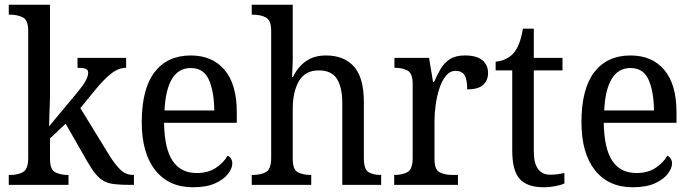

<svg xmlns="http://www.w3.org/2000/svg" viewBox="-20 -780 2920 810"><path d="M17 0V-42H25Q55 -42 77 -54Q99 -66 99 -114V-650Q99 -695 76.5 -706.5Q54 -718 25 -718H17V-760H191V-374Q191 -361 190 -340Q189 -319 188.5 -298Q188 -277 187.5 -262.5Q187 -248 187 -247L302 -385Q332 -421 342 -440.5Q352 -460 352 -473Q352 -486 341 -490Q330 -494 307 -494V-536H512V-494Q480 -494 449 -469.5Q418 -445 382 -401L319 -324L441 -125Q466 -85 488.5 -63.5Q511 -42 542 -42H545V0H532Q491 0 464 -3Q437 -6 418.5 -16Q400 -26 383.5 -46Q367 -66 348 -99L257 -258L191 -196V-109Q191 -64 213.5 -53Q236 -42 265 -42H269V0Z M794 10Q692 10 635 -62Q578 -134 578 -264Q578 -405 632 -475.5Q686 -546 785 -546Q876 -546 927.5 -485Q979 -424 979 -306V-262H672Q674 -152 708.5 -101Q743 -50 810 -50Q858 -50 891 -72Q924 -94 940 -123Q948 -120 954 -111.5Q960 -103 960 -90Q960 -70 942 -46.5Q924 -23 887.5 -6.5Q851 10 794 10ZM884 -314Q883 -395 861 -444Q839 -493 785 -493Q733 -493 705.5 -447Q678 -401 674 -314Z M1042 0V-42H1049Q1080 -42 1102 -54Q1124 -66 1124 -114V-650Q1124 -695 1101.5 -706.5Q1079 -718 1049 -718H1042V-760H1215V-537Q1215 -511 1213.5 -484Q1212 -457 1212 -455H1216Q1235 -496 1269.5 -521Q1304 -546 1355 -546Q1432 -546 1473.5 -499Q1515 -452 1515 -350V-114Q1515 -66 1534.5 -54Q1554 -42 1585 -42H1588V0H1424V-346Q1424 -411 1401.5 -447Q1379 -483 1325 -483Q1268 -483 1241.5 -438.5Q1215 -394 1215 -320V-109Q1215 -64 1237 -53Q1259 -42 1290 -42H1293V0Z M1643 0V-42H1646Q1677 -42 1699 -54Q1721 -66 1721 -114V-426Q1721 -471 1699 -482.5Q1677 -494 1647 -494H1644V-536H1790L1807 -434H1811Q1824 -464 1839 -489.5Q1854 -515 1878 -530.5Q1902 -546 1941 -546Q1991 -546 2015 -526Q2039 -506 2039 -472Q2039 -441 2018.5 -422Q1998 -403 1951 -403Q1951 -444 1940 -462.5Q1929 -481 1902 -481Q1878 -481 1861 -460Q1844 -439 1833.5 -406.5Q1823 -374 1818 -337.5Q1813 -301 1813 -270V-109Q1813 -64 1835 -53Q1857 -42 1887 -42H1912V0Z M2274 10Q2205 10 2173 -24.5Q2141 -59 2141 -145V-483H2071V-520Q2090 -521 2110 -529.5Q2130 -538 2145 -554Q2160 -571 2169.5 -595Q2179 -619 2186 -659H2232V-536H2353V-483H2232V-143Q2232 -91 2250 -67Q2268 -43 2300 -43Q2318 -43 2332.5 -45Q2347 -47 2361 -50V-6Q2349 0 2324 5Q2299 10 2274 10Z M2649 10Q2547 10 2490 -62Q2433 -134 2433 -264Q2433 -405 2487 -475.5Q2541 -546 2640 -546Q2731 -546 2782.5 -485Q2834 -424 2834 -306V-262H2527Q2529 -152 2563.5 -101Q2598 -50 2665 -50Q2713 -50 2746 -72Q2779 -94 2795 -123Q2803 -120 2809 -111.5Q2815 -103 2815 -90Q2815 -70 2797 -46.5Q2779 -23 2742.5 -6.5Q2706 10 2649 10ZM2739 -314Q2738 -395 2716 -444Q2694 -493 2640 -493Q2588 -493 2560.5 -447Q2533 -401 2529 -314Z"/></svg>

Font: Noto Serif Tamil SemiCondensed
Style: Regular
Weight: 400
Width: 4
Designer: Indian Type Foundry, Tom Grace, and the Monotype Design Team
Foundry: Monotype Imaging Inc.
Version: Version 2.004; ttfautohint (v1.8.4.7-5d5b)